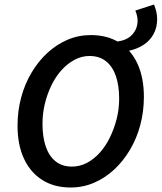

<svg xmlns="http://www.w3.org/2000/svg" viewBox="-20 -822 719 854"><path d="M548 -595 496 -637Q543 -641 567.5 -667.5Q592 -694 592 -730Q592 -740 589.5 -751.5Q587 -763 582 -775L665 -802Q679 -768 679 -737Q679 -699 662.5 -669.5Q646 -640 617 -621.5Q588 -603 548 -595ZM294 12Q221 12 168 -21.5Q115 -55 86.5 -116.5Q58 -178 58 -263Q58 -328 74 -388Q90 -448 120 -498.5Q150 -549 190.5 -586.5Q231 -624 280 -645Q329 -666 384 -666Q458 -666 511 -632.5Q564 -599 592 -537.5Q620 -476 620 -391Q620 -326 604 -266Q588 -206 558 -155.5Q528 -105 487.5 -67.5Q447 -30 398 -9Q349 12 294 12ZM300 -81Q335 -81 366.5 -97.5Q398 -114 424 -143Q450 -172 469 -211Q488 -250 499 -293.5Q510 -337 510 -383Q510 -441 495.5 -483.5Q481 -526 451.5 -549.5Q422 -573 378 -573Q344 -573 312.5 -556.5Q281 -540 254.5 -511Q228 -482 209 -443Q190 -404 179.5 -360.5Q169 -317 169 -271Q169 -213 183.5 -170.5Q198 -128 227 -104.5Q256 -81 300 -81Z"/></svg>

Font: Source Sans 3 SemiBold
Style: Italic
Weight: 600
Italic angle: -11°
Designer: Paul D. Hunt
Foundry: Adobe
Version: Version 3.046;hotconv 1.0.118;makeotfexe 2.5.65603